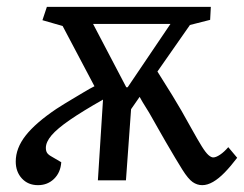

<svg xmlns="http://www.w3.org/2000/svg" viewBox="-20 -527 713 561"><path d="M594 -469 535 -454 440 -318Q459 -288 484 -247.5Q509 -207 538 -154Q558 -118 569.5 -99.5Q581 -81 589 -74Q597 -67 603 -67Q611 -67 623 -75Q635 -83 647 -97L673 -66Q654 -41 636.5 -23Q619 -5 602.5 4.5Q586 14 571 14Q556 14 543 5Q530 -4 513 -31Q496 -58 464 -113Q454 -131 444 -148Q434 -165 425 -181.5Q416 -198 406 -213.5Q396 -229 388 -244L363 -208L348 0H266L281 -236Q221 -202 184 -176.5Q147 -151 130.5 -131.5Q114 -112 114 -95Q114 -86 117.5 -80.5Q121 -75 130 -70L159 -53Q157 -23 138 -4.5Q119 14 91 14Q62 14 44 -5.5Q26 -25 26 -55Q26 -94 55 -131Q84 -168 145 -209Q170 -225 189.5 -236.5Q209 -248 225.5 -258Q242 -268 256 -275L163 -451L104 -468L117 -507H596ZM349 -272H353L478 -457H252Z"/></svg>

Font: Literata 18pt
Style: Italic
Weight: 400
Italic angle: -2°
Designer: Latin by Veronika Burian and Jose Scaglione. Greek by Irene Vlachou. Cyrillic by Vera Evstafieva
Foundry: TypeTogether
Version: Version 3.103;gftools[0.9.29]